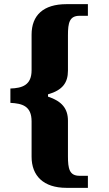

<svg xmlns="http://www.w3.org/2000/svg" viewBox="-20 -780 526 924"><path d="M300 124H403V66H363C314 66 307 32 307 -28V-199C307 -257 278 -293 211 -315V-326C281 -346 307 -382 307 -440V-610C307 -670 314 -704 363 -704H403V-760H300C189 -760 132 -707 132 -613V-442C132 -370 87 -356 30 -354V-285C87 -282 132 -270 132 -196V-26C132 66 189 124 300 124Z"/></svg>

Font: Noto Serif Devanagari Condensed Black
Style: Regular
Weight: 900
Width: 3
Designer: Universal Thirst, Indian Type Foundry and the Monotype Design Team
Foundry: Monotype Imaging Inc.
Version: Version 2.004